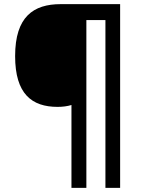

<svg xmlns="http://www.w3.org/2000/svg" viewBox="-20 -780 690 927"><path d="M560 127V-760H273C142 -760 53 -700 53 -509C53 -326 134 -264 258 -264C283 -264 305 -267 325 -273V127H397V-683H489V127Z"/></svg>

Font: Noto Sans Georgian SemiBold
Style: Regular
Weight: 600
Designer: Monotype Design Team, Akaki Razmadze
Foundry: Google LLC
Version: Version 2.005